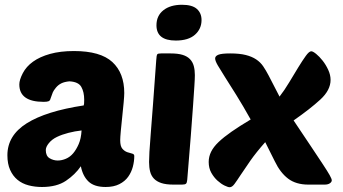

<svg xmlns="http://www.w3.org/2000/svg" viewBox="-20 -774 1439 805"><path d="M322 -227Q294 -224 267 -217Q240 -210 219 -200Q198 -190 185 -174Q172 -158 172 -145Q172 -120 188 -110.5Q204 -101 222 -101Q239 -101 256.5 -108.5Q274 -116 287 -131.5Q300 -147 310 -170Q320 -193 322 -227ZM11 -123Q11 -206 92 -257Q173 -308 331 -332Q332 -334 332.5 -339.5Q333 -345 333 -356Q333 -388 321 -409.5Q309 -431 271 -433Q250 -431 237 -424.5Q224 -418 214.5 -406.5Q205 -395 201.5 -387Q198 -379 192 -361Q190 -352 183.5 -349.5Q177 -347 163 -347Q61 -347 61 -420Q61 -439 75.5 -467Q90 -495 118.5 -515.5Q147 -536 190 -548Q233 -560 290 -560Q401 -560 451 -514Q501 -468 501 -384Q501 -373 498.5 -344.5Q496 -316 492.5 -284.5Q489 -253 486.5 -225Q484 -197 484 -186Q484 -161 493 -150.5Q502 -140 513.5 -136Q525 -132 534 -130Q543 -128 543 -120Q543 -98 537 -75Q531 -52 517.5 -33Q504 -14 480.5 -2Q457 10 423 10Q375 10 351 -13Q327 -36 319 -77Q295 -42 256.5 -16Q218 10 156 10Q126 10 99.5 3Q73 -4 53.5 -20Q34 -36 22.5 -61.5Q11 -87 11 -123Z M707 0Q676 0 656.5 -6.5Q637 -13 625.5 -25Q614 -37 609.5 -54.5Q605 -72 605 -95Q605 -110 606.5 -137.5Q608 -165 612 -213.5Q616 -262 621.5 -336.5Q627 -411 635 -521Q636 -543 640 -547Q643 -550 656 -550H695Q726 -550 745.5 -544Q765 -538 776.5 -526Q788 -514 792.5 -497Q797 -480 797 -459Q797 -444 795 -414Q793 -384 789.5 -332.5Q786 -281 780 -204.5Q774 -128 765 -20Q764 -8 760 -4Q756 0 743 0ZM636 -668Q636 -708 665 -731Q694 -754 743 -754Q786 -754 805.5 -736.5Q825 -719 825 -690Q825 -653 797.5 -628.5Q770 -604 717 -604Q636 -604 636 -668Z M1152 -369Q1173 -396 1193 -429.5Q1213 -463 1230.5 -491.5Q1248 -520 1262 -539.5Q1276 -559 1285 -559Q1292 -559 1305.5 -548Q1319 -537 1332.5 -520Q1346 -503 1356 -481.5Q1366 -460 1366 -439Q1366 -396 1323 -356.5Q1280 -317 1211 -269Q1254 -205 1284 -160Q1314 -115 1333.5 -85.5Q1353 -56 1362 -40Q1371 -24 1371 -18Q1371 -11 1363 -5.5Q1355 0 1341 0H1273Q1221 0 1188 -25Q1155 -50 1132 -98L1092 -178Q1054 -135 1029.5 -100Q1005 -65 989 -40.5Q973 -16 963 -2.5Q953 11 943 11Q936 11 921.5 4Q907 -3 892 -16.5Q877 -30 866 -49.5Q855 -69 855 -95Q855 -117 865 -137.5Q875 -158 896.5 -178.5Q918 -199 951 -222Q984 -245 1031 -273Q998 -332 970.5 -376Q943 -420 923.5 -450.5Q904 -481 893 -500Q882 -519 882 -529Q882 -539 895.5 -544.5Q909 -550 945 -550Q984 -550 1010 -543.5Q1036 -537 1054 -525Q1072 -513 1083.5 -496Q1095 -479 1106 -458Z"/></svg>

Font: Poetsen One
Style: Regular
Weight: 400
Designer: Pablo Impallari, Rodrigo Fuenzalida
Foundry: Pablo Impallari, Rodrigo Fuenzalida
Version: Version 1.001; ttfautohint (v0.93) -l 8 -r 50 -G 200 -x 14 -